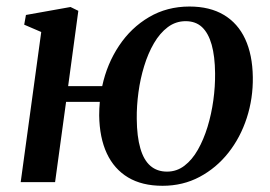

<svg xmlns="http://www.w3.org/2000/svg" viewBox="-20 -572 848 603"><path d="M194 -301.5H301Q316 -371.5 353.8 -428.2Q391.5 -485 448 -518.2Q504.5 -551.5 575 -551.5Q639 -551.5 683 -525.2Q727 -499 750 -449.5Q773 -400 774 -330Q775 -263 755 -201.5Q735 -140 697.2 -92.2Q659.5 -44.5 607 -16.5Q554.5 11.5 490.5 11.5Q426 11.5 382.2 -14.8Q338.5 -41 315.5 -90.2Q292.5 -139.5 291.5 -209.5Q291.5 -220 292 -231Q292.5 -242 293.5 -252H187.5L153 0H45L109.5 -471.5L56 -494.5L61.5 -525L201.5 -550L226 -538ZM563 -505.5Q532 -505.5 507 -486.8Q482 -468 463.5 -436.2Q445 -404.5 432.8 -364.5Q420.5 -324.5 414.8 -281.8Q409 -239 409.5 -198.5Q410 -143 420.8 -106Q431.5 -69 452.5 -51Q473.5 -33 504.5 -33Q535 -33 559.2 -51.5Q583.5 -70 601.5 -101.8Q619.5 -133.5 631.8 -173.5Q644 -213.5 650 -257Q656 -300.5 655.5 -342Q655 -395 644.8 -431.5Q634.5 -468 614.5 -486.8Q594.5 -505.5 563 -505.5Z"/></svg>

Font: Merriweather 60pt Medium
Style: Italic
Weight: 500
Italic angle: -7.8°
Version: Version 2.101